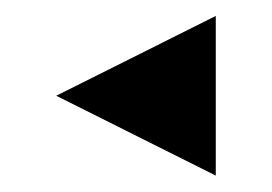

<svg xmlns="http://www.w3.org/2000/svg" viewBox="-20 -459 333 235"><path d="M48.8 -341.8 244.1 -439.5V-244.1Z"/></svg>

Font: BabelStone Centaurian
Style: Regular
Weight: 400
Designer: Andrew West
Foundry: BabelStone
Version: Version 1.01 November 6, 2013